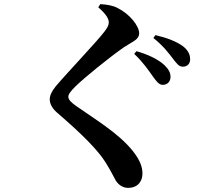

<svg xmlns="http://www.w3.org/2000/svg" viewBox="-20 -837 1040 930"><path d="M721 -466C738 -442 751 -426 768 -426C792 -426 806 -443 806 -465C806 -484 797 -502 776 -522C744 -551 697 -573 641 -589L630 -576C674 -535 701 -494 721 -466ZM816 -555C836 -529 846 -514 866 -514C887 -514 901 -528 901 -550C901 -574 890 -595 865 -614C836 -635 792 -653 733 -667L723 -653C774 -612 797 -579 816 -555ZM456 -802C485 -776 507 -751 507 -729C507 -715 501 -704 486 -684C448 -634 304 -483 250 -419C230 -394 221 -375 221 -355C221 -335 233 -311 257 -291C374 -190 452 -113 491 -51C518 -7 529 16 541 38C553 57 574 73 600 73C652 73 670 36 670 4C670 -30 657 -63 623 -106C554 -192 442 -258 347 -325C326 -340 311 -354 311 -368C311 -380 320 -393 346 -419C389 -461 507 -557 580 -608C624 -637 654 -645 654 -676C654 -712 607 -770 550 -798C526 -811 497 -815 466 -817Z"/></svg>

Font: Noto Serif CJK TC
Style: Bold
Weight: 700
Designer: Ryoko NISHIZUKA 西塚涼子 (kana & ideographs); Frank Grießhammer (Latin, Greek & Cyrillic); Wenlong ZHANG 张文龙 (bopomofo); San
Foundry: Adobe
Version: Version 2.001;hotconv 1.1.0;makeotfexe 2.6.0